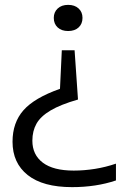

<svg xmlns="http://www.w3.org/2000/svg" viewBox="-20 -569 518 789"><path d="M260 -549Q287 -549 303 -534.2Q319 -519.5 319 -495.5Q319 -471 303 -456.2Q287 -441.5 260 -441.5Q233 -441.5 217 -456.2Q201 -471 201 -495.5Q201 -519 217 -534Q233 -549 260 -549ZM286.5 -362.5 300.5 -160Q229 -139.5 188 -115.2Q147 -91 130 -60.8Q113 -30.5 113 9Q113 67 156 99.5Q199 132 283 132Q326 132 370 125Q414 118 456.5 103.5V172.5Q375 200 276 200Q156.5 200 94 150.5Q31.5 101 31.5 13.5Q31.5 -65 76.5 -116Q121.5 -167 226.5 -204L234 -362.5Z"/></svg>

Font: Encode Sans SmExp
Style: Regular
Weight: 400
Width: 6
Designer: Multiple Designers
Foundry: Impallari Type
Version: Version 3.002; ttfautohint (v1.8.3) -l 8 -r 50 -G 200 -x 14 